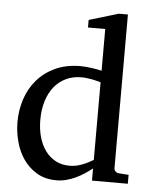

<svg xmlns="http://www.w3.org/2000/svg" viewBox="-53 -782 670 839"><g transform="rotate(5 282.0 -362.5)"><path d="M380.9 0V-53.2Q363.8 -40 345.5 -28.1Q327.1 -16.1 307.9 -7.3Q288.6 1.5 268.3 6.8Q248 12.2 226.1 12.2Q175.8 12.2 139.4 -9.5Q103 -31.2 79.6 -65.7Q56.2 -100.1 45.2 -142.8Q34.2 -185.5 34.2 -228Q34.2 -278.8 49.8 -326.9Q65.4 -375 97.2 -412.1Q128.9 -449.2 176.8 -471.7Q224.6 -494.1 289.1 -494.1Q300.8 -494.1 314.5 -492.7Q328.1 -491.2 341.1 -489.5Q354 -487.8 364.5 -485.6Q375 -483.4 380.9 -481.9V-665H305.2V-698.2L434.1 -736.8H474.1V-64Q474.1 -54.7 480 -48.8Q485.8 -43 495.1 -42L538.1 -39.1V0ZM380.9 -431.2Q374.5 -433.1 364.5 -435.8Q354.5 -438.5 343 -440.7Q331.5 -442.9 319.1 -444.3Q306.6 -445.8 295.9 -445.8Q258.8 -445.8 228.5 -431.4Q198.2 -417 177 -390.9Q155.8 -364.7 144.3 -327.6Q132.8 -290.5 132.8 -245.1Q132.8 -204.1 142.6 -169.7Q152.3 -135.3 170.9 -109.9Q189.5 -84.5 216.3 -70.3Q243.2 -56.2 277.8 -56.2Q293 -56.2 307.1 -59.3Q321.3 -62.5 334.5 -67.6Q347.7 -72.8 359.4 -78.9Q371.1 -85 380.9 -90.8Z"/></g></svg>

Font: Tagmukay Beta
Style: Regular
Weight: 400
Designer: Peter Martin
Foundry: SIL International
Version: Version 2.000; dev 82b92eM